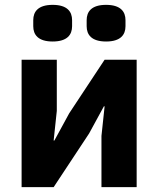

<svg xmlns="http://www.w3.org/2000/svg" viewBox="-20 -771 652 791"><path d="M197 -600C257 -600 277 -628 277 -663V-688C277 -723 257 -751 197 -751C137 -751 117 -723 117 -688V-663C117 -628 137 -600 197 -600ZM417 -600C477 -600 497 -628 497 -663V-688C497 -723 477 -751 417 -751C357 -751 337 -723 337 -688V-663C337 -628 357 -600 417 -600ZM69 0H201L347 -221L408 -333H411L398 -211V0H543V-525H411L265 -304L204 -192H201L214 -314V-525H69Z"/></svg>

Font: LVC Sans
Style: Bold
Weight: 700
Designer: Mike Abbink, Paul van der Laan, Pieter van Rosmalen
Foundry: Bold Monday
Version: Version 3.0